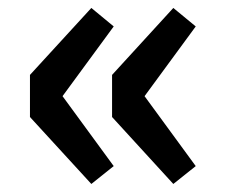

<svg xmlns="http://www.w3.org/2000/svg" viewBox="-20 -525 569 478"><path d="M207.4 -67 54.6 -233.7V-338.5L207.4 -505.2L263.1 -459.2L135.7 -285.6L263.1 -111.5ZM411.5 -67 259 -233.7V-338.5L411.5 -505.2L467.3 -459.2L339.9 -285.6L467.3 -111.5Z"/></svg>

Font: Noto Sans TC Thin
Style: Regular
Weight: 100
Designer: Ryoko NISHIZUKA 西塚涼子 (kana, bopomofo & ideographs); Paul D. Hunt (Latin, Greek & Cyrillic); Sandoll Communications 산돌커뮤니
Foundry: Adobe
Version: Version 2.004-H2;hotconv 1.0.118;makeotfexe 2.5.65603